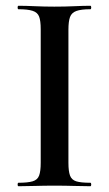

<svg xmlns="http://www.w3.org/2000/svg" viewBox="-20 -645 379 665"><path d="M217 -81Q217 -52 222.5 -37Q228 -22 244 -17Q260 -12 293 -12Q296 -12 296 -6Q296 0 293 0Q268 0 237 -1Q206 -2 168 -2Q133 -2 101 -1Q69 0 44 0Q41 0 41 -6Q41 -12 44 -12Q76 -12 93 -17Q110 -22 115.5 -37Q121 -52 121 -81V-544Q121 -573 115.5 -587.5Q110 -602 93 -607.5Q76 -613 44 -613Q41 -613 41 -619Q41 -625 44 -625Q69 -625 101 -623.5Q133 -622 168 -622Q206 -622 237.5 -623.5Q269 -625 293 -625Q296 -625 296 -619Q296 -613 293 -613Q261 -613 244.5 -607Q228 -601 222.5 -586Q217 -571 217 -542Z"/></svg>

Font: Cormorant SemiBold
Style: Regular
Weight: 600
Designer: Christian Thalmann (Catharsis Fonts)
Foundry: Catharsis Fonts
Version: Version 4.000